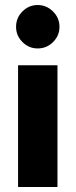

<svg xmlns="http://www.w3.org/2000/svg" viewBox="-20 -745 301 765"><path d="M209 0V-485H52V0ZM130 -552Q166 -552 191.5 -577.5Q217 -603 217 -638Q217 -674 191 -699.5Q165 -725 130 -725Q95 -725 69.5 -699.5Q44 -674 44 -638Q44 -603 69.5 -577.5Q95 -552 130 -552Z"/></svg>

Font: Catamaran ExtraBold
Style: Regular
Weight: 800
Designer: Pria Ravichandran
Version: Version 2.000